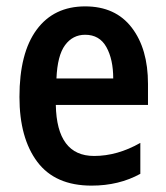

<svg xmlns="http://www.w3.org/2000/svg" viewBox="-20 -572 521 602"><path d="M247 -552Q342 -552 393 -485.5Q444 -419 444 -309V-243H155Q158 -83 275 -83Q348 -83 420 -124V-27Q353 10 267 10Q153 10 97 -64.5Q41 -139 41 -268Q41 -406 95 -479Q149 -552 247 -552ZM247 -463Q208 -463 184 -430.5Q160 -398 157 -326H335Q335 -386 313.5 -424.5Q292 -463 247 -463Z"/></svg>

Font: Noto Sans Gujarati Condensed SemiBold
Style: Regular
Weight: 600
Width: 3
Designer: Jelle Bosma - Monotype Design Team, Universal Thirst
Foundry: Monotype Imaging Inc.
Version: Version 2.106; ttfautohint (v1.8.4.7-5d5b)